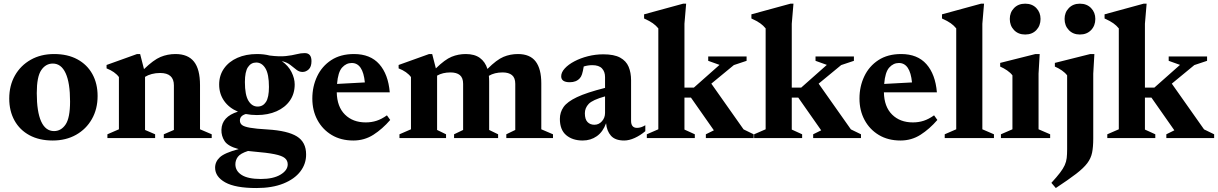

<svg xmlns="http://www.w3.org/2000/svg" viewBox="-20 -732 6458 1018"><path d="M259.5 13Q188 13 136.2 -15Q84.5 -43 56.8 -93.2Q29 -143.5 29 -209.5Q29 -278.5 59.2 -331.8Q89.5 -385 143 -415.2Q196.5 -445.5 267 -445.5Q338.5 -445.5 390.2 -417.5Q442 -389.5 469.8 -339.2Q497.5 -289 497.5 -223Q497.5 -154 467.2 -100.8Q437 -47.5 383.2 -17.2Q329.5 13 259.5 13ZM266.5 -37Q304 -37 327.8 -72Q351.5 -107 351.5 -194Q351.5 -293 328 -344Q304.5 -395 260 -395Q222.5 -395 198.8 -360.2Q175 -325.5 175 -238.5Q175 -139.5 198.2 -88.2Q221.5 -37 266.5 -37Z M848.5 -20 902 -43V-279.5Q902 -345 829 -345Q805 -345 784.5 -339.5Q764 -334 749 -324.5V-43L802.5 -20V0H549.5V-20L610.5 -46.5V-323.5Q589.5 -352 545 -369.5V-387.5L706.5 -445.5H723L743.5 -365.5Q794 -414.5 831.2 -430Q868.5 -445.5 910.5 -445.5Q976.5 -445.5 1008.5 -405.2Q1040.5 -365 1040.5 -281V-46.5L1102.5 -20V0H848.5Z M1342 -122Q1311 -122 1283.5 -127.5Q1252 -118.5 1252 -93Q1252 -78.5 1262.8 -69.5Q1273.5 -60.5 1305 -54.8Q1336.5 -49 1399.5 -45.5Q1505 -39 1554 -8.8Q1603 21.5 1603 86.5Q1603.5 136.5 1572.5 177Q1541.5 217.5 1482.5 241.2Q1423.5 265 1339 265Q1228 265 1174.2 235Q1120.5 205 1120.5 157Q1120.5 125.5 1145.5 102Q1170.5 78.5 1245.5 58.5Q1188.5 43.5 1170.8 16Q1153 -11.5 1154 -44Q1156 -113.5 1241.5 -140Q1194 -160 1168 -197.5Q1142 -235 1142 -283.5Q1142 -332.5 1167.8 -369Q1193.5 -405.5 1238.8 -425.5Q1284 -445.5 1343 -445.5Q1379 -445.5 1410 -437.5Q1462.5 -431 1496 -434.8Q1529.5 -438.5 1552.2 -444.5Q1575 -450.5 1595.5 -450.5Q1631.5 -450.5 1631.5 -408Q1631.5 -378 1616.8 -364.2Q1602 -350.5 1584 -350.5Q1566.5 -350.5 1551.8 -362.2Q1537 -374 1519 -388Q1501 -402 1474 -408Q1508.5 -384 1525.5 -350.2Q1542.5 -316.5 1542.5 -284.5Q1542.5 -235 1517 -198.5Q1491.5 -162 1446.2 -142Q1401 -122 1342 -122ZM1346 -167Q1374 -167 1390 -191.2Q1406 -215.5 1406 -271Q1406 -339 1387.2 -369.8Q1368.5 -400.5 1338.5 -400.5Q1311 -400.5 1294.8 -376.2Q1278.5 -352 1278.5 -297Q1278.5 -228.5 1297.2 -197.8Q1316 -167 1346 -167ZM1228 139Q1228 174.5 1261.5 195.8Q1295 217 1363 217Q1429 217 1467.2 194Q1505.5 171 1505.5 139.5Q1505.5 119 1490.2 106.2Q1475 93.5 1435.5 85.5Q1396 77.5 1324 71.5Q1309 70 1295 68.5Q1254.5 81.5 1241.2 99.5Q1228 117.5 1228 139Z M1857 -445.5Q1943.5 -445.5 1991 -391.8Q2038.5 -338 2046.5 -242.5H1765.5Q1767 -166 1809 -124.5Q1851 -83 1919 -83Q1950 -83 1976.8 -91.8Q2003.5 -100.5 2031.5 -120.5L2049 -96Q2007.5 -48 1959.8 -17.5Q1912 13 1853.5 13Q1787.5 13 1738.8 -16.2Q1690 -45.5 1663 -95.8Q1636 -146 1636 -209.5Q1636 -273.5 1661.5 -327.2Q1687 -381 1736.2 -413.2Q1785.5 -445.5 1857 -445.5ZM1845 -398Q1815.5 -398 1793.8 -373.8Q1772 -349.5 1767 -287L1914.5 -295Q1904.5 -398 1845 -398Z M2573.5 -300V-43L2621 -20V0H2387.5V-20L2435.5 -43V-287.5Q2435.5 -319.5 2418.2 -333.8Q2401 -348 2368.5 -348Q2327 -348 2297.5 -331V-43L2345 -20V0H2098V-20L2159 -46.5V-323.5Q2138 -352 2093.5 -369.5V-387.5L2255 -445.5H2271.5L2291 -369.5Q2339 -416.5 2374.5 -431Q2410 -445.5 2449.5 -445.5Q2496 -445.5 2524.2 -425Q2552.5 -404.5 2564.5 -366.5Q2613.5 -415.5 2649.5 -430.5Q2685.5 -445.5 2726 -445.5Q2790 -445.5 2820 -406.2Q2850 -367 2850 -290V-46.5L2912 -20V0H2664.5V-20L2712 -43V-287.5Q2712 -319.5 2694.5 -333.8Q2677 -348 2645 -348Q2602 -348 2572 -330Q2573.5 -316 2573.5 -300Z M3289.5 13Q3242 13 3219.5 -12.2Q3197 -37.5 3193.5 -78.5Q3177 -33 3144.5 -10Q3112 13 3069.5 13Q3016 13 2982.2 -15.2Q2948.5 -43.5 2948.5 -101.5Q2948.5 -136.5 2968 -164.5Q2987.5 -192.5 3039.2 -217Q3091 -241.5 3188 -266V-323.5Q3188 -352 3171.8 -369.2Q3155.5 -386.5 3120.5 -386.5Q3097.5 -386.5 3075 -379.5Q3070.5 -352.5 3065.8 -338.2Q3061 -324 3054 -317Q3035.5 -296 3001 -296Q2955.5 -296 2955.5 -327.5Q2955.5 -348.5 2974.5 -369.2Q2993.5 -390 3025.8 -407Q3058 -424 3097.8 -434Q3137.5 -444 3179 -444Q3236 -444 3268 -426.5Q3300 -409 3313 -378Q3326 -347 3326 -306.5V-91.5Q3326 -54 3357.5 -54Q3379 -54 3401.5 -68V-36.5Q3375 -14 3345.2 -0.5Q3315.5 13 3289.5 13ZM3081 -131.5Q3081 -99.5 3095 -85Q3109 -70.5 3131.5 -70.5Q3155 -70.5 3171.5 -89Q3188 -107.5 3188 -133V-221Q3121.5 -202.5 3101.2 -181Q3081 -159.5 3081 -131.5Z M3609 -45 3664 -20V0H3409.5V-20L3470.5 -46.5V-581.5Q3458.5 -596.5 3441.2 -608.8Q3424 -621 3395 -634V-656L3602 -712.5H3618L3609 -606V-267.5H3659L3795 -388L3735 -409.5V-432.5H3938.5V-409.5L3871 -387L3751.5 -288.5L3922.5 -46L3976 -20V0H3722.5V-20L3765 -41L3643.5 -214.5H3609Z M4178 -45 4233 -20V0H3978.5V-20L4039.5 -46.5V-581.5Q4027.5 -596.5 4010.2 -608.8Q3993 -621 3964 -634V-656L4171 -712.5H4187L4178 -606V-267.5H4228L4364 -388L4304 -409.5V-432.5H4507.5V-409.5L4440 -387L4320.5 -288.5L4491.5 -46L4545 -20V0H4291.5V-20L4334 -41L4212.5 -214.5H4178Z M4758 -445.5Q4844.5 -445.5 4892 -391.8Q4939.5 -338 4947.5 -242.5H4666.5Q4668 -166 4710 -124.5Q4752 -83 4820 -83Q4851 -83 4877.8 -91.8Q4904.5 -100.5 4932.5 -120.5L4950 -96Q4908.5 -48 4860.8 -17.5Q4813 13 4754.5 13Q4688.5 13 4639.8 -16.2Q4591 -45.5 4564 -95.8Q4537 -146 4537 -209.5Q4537 -273.5 4562.5 -327.2Q4588 -381 4637.2 -413.2Q4686.5 -445.5 4758 -445.5ZM4746 -398Q4716.5 -398 4694.8 -373.8Q4673 -349.5 4668 -287L4815.5 -295Q4805.5 -398 4746 -398Z M5188.5 -46.5 5250 -20V0H4989V-20L5050 -46.5V-581.5Q5038 -596.5 5020.8 -608.8Q5003.5 -621 4974.5 -634V-656L5181.5 -712.5H5197.5L5188.5 -606Z M5415.5 -549Q5379 -549 5356.5 -572.5Q5334 -596 5334 -631.5Q5334 -666 5356.5 -689.2Q5379 -712.5 5415.5 -712.5Q5452.5 -712.5 5474.8 -689.2Q5497 -666 5497 -631.5Q5497 -596 5474.8 -572.5Q5452.5 -549 5415.5 -549ZM5492.5 -445.5 5486.5 -341.5V-46.5L5548 -20V0H5287V-20L5348 -46.5V-332.5Q5337.5 -346.5 5320 -358.5Q5302.5 -370.5 5283 -379V-398.5L5470 -445.5Z M5705.5 -549Q5669.5 -549 5647 -572.5Q5624.5 -596 5624.5 -631.5Q5624.5 -666 5647 -689.2Q5669.5 -712.5 5705.5 -712.5Q5742.5 -712.5 5765 -689.2Q5787.5 -666 5787.5 -631.5Q5787.5 -596 5765 -572.5Q5742.5 -549 5705.5 -549ZM5638 -332.5Q5627.5 -346.5 5610.2 -358.5Q5593 -370.5 5573 -379V-398.5L5760.5 -445.5H5782.5L5776.5 -341.5V3Q5776.5 46.5 5770.5 76.8Q5764.5 107 5745 133Q5725.5 159 5685.5 189.8Q5645.5 220.5 5578 265L5554.5 237.5Q5583.5 206 5600.2 184Q5617 162 5625.2 143.8Q5633.5 125.5 5635.8 105.8Q5638 86 5638 59Z M6050.5 -45 6105.5 -20V0H5851V-20L5912 -46.5V-581.5Q5900 -596.5 5882.8 -608.8Q5865.5 -621 5836.5 -634V-656L6043.5 -712.5H6059.5L6050.5 -606V-267.5H6100.5L6236.5 -388L6176.5 -409.5V-432.5H6380V-409.5L6312.5 -387L6193 -288.5L6364 -46L6417.5 -20V0H6164V-20L6206.5 -41L6085 -214.5H6050.5Z"/></svg>

Font: Newsreader 16pt
Style: Bold
Weight: 700
Designer: Hugues Gentile
Foundry: Production Type
Version: Version 1.003; ttfautohint (v1.8.3)